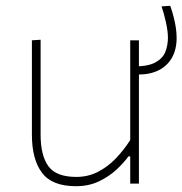

<svg xmlns="http://www.w3.org/2000/svg" viewBox="-20 -633 629 662"><path d="M242 9Q159.5 9 124.8 -37.2Q90 -83.5 90 -169Q90 -201.5 90 -225.5Q90 -249.5 90 -271Q90 -311.5 90 -348.2Q90 -385 90 -420.8Q90 -456.5 90 -494L120 -496Q120 -440 120 -386Q120 -332 120 -271V-169Q120 -97 146.8 -60Q173.5 -23 243 -23Q283.5 -23 317.2 -40.2Q351 -57.5 378.8 -86.2Q406.5 -115 429 -150V-271Q429 -332 429 -385Q429 -438 429 -494H459Q459 -438 459 -385Q459 -332 459 -271V-221Q459 -160.5 459 -108.5Q459 -56.5 459 0H429V-94H423Q408 -73 382.5 -49Q357 -25 321.8 -8Q286.5 9 242 9ZM457 -376 442 -404Q491 -404 516.2 -418Q541.5 -432 550.2 -454.5Q559 -477 559 -503Q559 -525 552.2 -555.8Q545.5 -586.5 537 -611L567 -613Q573 -596 578 -577.2Q583 -558.5 586 -539.5Q589 -520.5 589 -503Q589 -462.5 573 -434.2Q557 -406 527.5 -391Q498 -376 457 -376Z"/></svg>

Font: Commissioner Thin Thin
Style: Regular
Weight: 250
Version: Version 1.000